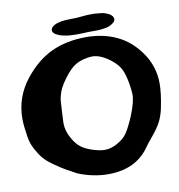

<svg xmlns="http://www.w3.org/2000/svg" viewBox="-91 -929 947 1015"><g transform="rotate(-10 382.5 -421.5)"><path d="M369.1 -839.8Q386.7 -839.8 415 -842.8Q443.4 -845.7 461.9 -845.7Q474.6 -845.7 481.4 -845.7Q482.4 -845.7 493.7 -844.7Q504.9 -843.8 508.3 -843.3Q511.7 -842.8 521.5 -841.8Q531.2 -840.8 536.6 -838.9Q542 -836.9 549.3 -834Q556.6 -831.1 562.5 -828.1Q582 -814.5 582 -799.8Q582 -788.1 568.4 -778.3Q558.6 -770.5 546.9 -766.1Q535.2 -761.7 518.1 -759.3Q501 -756.8 492.2 -756.3Q483.4 -755.9 460.9 -755.9Q438.5 -755.9 435.5 -755.9Q430.7 -754.9 406.2 -754.4Q381.8 -753.9 368.2 -753.9Q294.9 -753.9 258.8 -777.3Q246.1 -787.1 246.1 -797.9Q246.1 -812.5 266.6 -824.2Q295.9 -839.8 355.5 -839.8ZM409.2 2.9Q328.1 2.9 247.1 -30.3Q204.1 -53.7 186 -64Q168 -74.2 132.3 -99.1Q96.7 -124 79.6 -144.5Q62.5 -165 44.9 -197.3Q27.3 -229.5 21.5 -266.6Q11.7 -328.1 11.7 -363.3Q11.7 -481.4 85.9 -574.2Q151.4 -656.2 231.9 -693.8Q312.5 -731.4 419.9 -731.4Q603.5 -729.5 700.2 -597.7Q758.8 -519.5 758.8 -421.9Q758.8 -370.1 742.2 -290Q733.4 -250 717.8 -220.2Q702.1 -190.4 671.9 -154.3Q641.6 -118.2 631.8 -103.5Q558.6 2.9 409.2 2.9ZM224.6 -366.2Q224.6 -357.4 223.6 -344.2Q222.7 -331.1 222.2 -321.3Q221.7 -311.5 221.7 -303.7Q221.7 -261.7 246.1 -219.7Q265.6 -185.5 288.1 -168.5Q310.5 -151.4 349.6 -138.7Q386.7 -127 412.1 -127Q445.3 -127 477.5 -144.5Q515.6 -165 534.2 -191.9Q552.7 -218.8 577.1 -275.4Q607.4 -349.6 607.4 -388.7Q607.4 -410.2 600.6 -451.2Q591.8 -500 578.6 -527.3Q565.4 -554.7 534.2 -580.1Q478.5 -625 432.6 -625Q418.9 -625 404.3 -622.1Q355.5 -614.3 325.2 -588.9Q294.9 -563.5 259.8 -510.7Q245.1 -487.3 237.3 -463.9Q229.5 -440.4 228 -423.3Q226.6 -406.2 224.6 -366.2Z"/></g></svg>

Font: Essays1743
Style: Bold
Weight: 700
Designer: Based on the typeface in a 1743 English translation of the essays of Montaigne.  PostScript/TrueType font designed by Jo
Version: Version 002.100